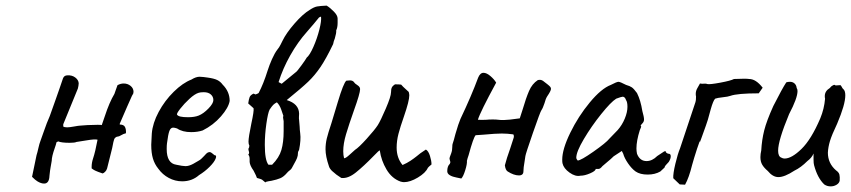

<svg xmlns="http://www.w3.org/2000/svg" viewBox="-20 -658 3027 683"><path d="M420 -361Q434 -361 444.5 -352.5Q455 -344 455 -331Q455 -329 453 -321Q456 -334 432 -278Q408 -222 406 -218V-215Q420 -215 424.5 -206.5Q429 -198 428 -184Q419 -182 411 -177Q403 -172 398 -172Q395 -172 391 -169Q387 -166 386 -162Q384 -158 379 -131L361 -59Q359 -52 354 -47Q349 -42 345 -41Q341 -42 329.5 -46.5Q318 -51 314 -53.5Q310 -56 306 -59V-65Q306 -79 311 -94Q319 -118 327 -161Q319 -164 287 -158.5Q255 -153 252 -153Q246 -150 228 -150Q199 -150 187 -155L181 -152Q179 -143 175 -132Q164 -101 164 -86Q162 -72 160 -63Q158 -53 156 -33Q155 -5 137 -5Q126 -5 113 -13Q106 -17 94 -29L110 -106Q113 -115 116.5 -131Q120 -147 124 -157L135 -188Q147 -223 157 -245Q157 -245 178 -304Q181 -311 191.5 -342.5Q202 -374 204 -379Q208 -390 220 -390Q236 -391 247.5 -382.5Q259 -374 260 -362Q260 -359 259 -352.5Q258 -346 257 -343L205 -216V-208Q209 -205 219 -205Q227 -205 243.5 -208Q260 -211 264 -211Q273 -212 291 -213Q309 -214 327 -214Q341 -214 342 -213L353 -245Q369 -294 387 -324Q388 -327 391 -335.5Q394 -344 398 -355Q409 -361 420 -361Z M628 -13Q603 -13 580.5 -25Q558 -37 543 -58Q530 -74 524 -94Q518 -114 518 -143Q518 -153 520 -183Q523 -220 544.5 -260Q566 -300 598 -331.5Q630 -363 661 -375Q677 -385 690 -385Q697 -385 704 -384Q711 -383 719 -382Q741 -379 752.5 -373.5Q764 -368 772 -357Q797 -332 797 -299Q793 -275 766 -244Q739 -213 701 -194Q683 -188 660 -188Q629 -188 610 -201Q601 -204 596 -204Q587 -204 582.5 -192Q578 -180 574 -148Q573 -141 573 -128Q573 -77 607 -72Q630 -67 640 -67Q652 -67 667 -75L686 -86Q692 -89 697 -94Q702 -99 706 -103Q708 -105 712 -109.5Q716 -114 719.5 -115.5Q723 -117 726 -117Q730 -117 735 -112.5Q740 -108 743 -106Q752 -106 747 -93.5Q742 -81 725.5 -64.5Q709 -48 688 -35Q663 -13 628 -13ZM739 -302Q739 -314 730 -322Q721 -330 705 -330Q693 -330 687 -328Q673 -324 654 -306.5Q635 -289 621 -271Q607 -253 610 -250Q615 -241 649 -241Q672 -241 687 -247Q704 -254 721.5 -272Q739 -290 739 -302Z M894 -25Q892 -32 882 -51Q869 -69 868 -82V-87V-92Q868 -103 863 -108Q868 -112 865 -120.5Q862 -129 866 -133L867 -140Q864 -145 864 -154Q864 -170 874 -218Q884 -264 882 -273L863 -290Q865 -305 868 -312.5Q871 -320 882 -325L889 -322Q893 -323 895.5 -324.5Q898 -326 900 -327Q917 -359 932 -407Q938 -426 947.5 -447.5Q957 -469 967 -482Q973 -489 978 -499Q983 -509 985 -513Q998 -540 1027.5 -574Q1057 -608 1082 -623Q1097 -633 1108 -635Q1119 -637 1142 -638Q1155 -630 1168 -616.5Q1181 -603 1181 -592V-577Q1181 -560 1176 -550Q1177 -541 1171 -521Q1167 -512 1165 -501Q1140 -449 1120 -419.5Q1100 -390 1076.5 -367.5Q1053 -345 1000 -302Q1043 -289 1044 -254Q1044 -251 1043.5 -243.5Q1043 -236 1044 -231L1046 -207Q1046 -199 1048 -183Q1051 -161 1044 -125Q1043 -122 1041.5 -120Q1040 -118 1040 -115Q1040 -104 1036.5 -95.5Q1033 -87 1027.5 -77.5Q1022 -68 1018 -60Q1016 -56 1010 -51.5Q1004 -47 1001 -43Q989 -29 977 -24Q965 -19 946 -15Q932 -13 926 -11L924 -9Q915 -17 912 -19Q909 -21 894 -25ZM982 -360 1032 -401Q1036 -403 1052 -425Q1068 -447 1071 -453Q1082 -462 1095 -491.5Q1108 -521 1116 -552.5Q1124 -584 1122 -599L1115 -596Q1100 -577 1072 -545Q1039 -508 1012.5 -461Q986 -414 971 -366ZM948 -72Q973 -97 981 -124.5Q989 -152 989 -192V-227Q989 -230 987.5 -236Q986 -242 988 -246Q986 -252 980.5 -268Q975 -284 965 -294Q957 -290 952 -285Q947 -280 939 -268Q933 -256 927.5 -217.5Q922 -179 922 -143Q922 -88 935 -72Z M1331 -123Q1329 -124 1308 -102Q1274 -67 1246 -44.5Q1218 -22 1194 -25Q1176 -36 1161 -50Q1152 -59 1150 -67Q1138 -102 1138 -127Q1138 -147 1142.5 -165.5Q1147 -184 1159 -220Q1161 -226 1181.5 -294.5Q1202 -363 1212 -371L1225 -372Q1235 -372 1240 -365Q1242 -361 1251.5 -355Q1261 -349 1261 -341Q1261 -326 1239 -265Q1221 -214 1211 -180.5Q1201 -147 1201 -120Q1201 -106 1204 -95Q1210 -95 1223.5 -107.5Q1237 -120 1243 -125Q1256 -133 1284.5 -164.5Q1313 -196 1324 -213Q1334 -229 1352.5 -272Q1371 -315 1371 -330Q1371 -341 1374 -347Q1377 -353 1385 -358Q1400 -358 1407 -357Q1414 -349 1421.5 -342.5Q1429 -336 1434 -331Q1436 -323 1436 -319Q1436 -299 1417 -244Q1404 -207 1397.5 -182Q1391 -157 1391 -133Q1391 -96 1412 -71Q1428 -78 1440 -86Q1452 -94 1462 -102Q1473 -112 1495 -126Q1504 -121 1509.5 -103.5Q1515 -86 1515 -73Q1504 -64 1502 -61Q1494 -43 1466.5 -26.5Q1439 -10 1417 -10Q1413 -10 1405 -12Q1374 -23 1355 -55Q1336 -87 1331 -123Z M1571 -49Q1571 -67 1580 -75L1582 -80Q1582 -84 1580 -89Q1578 -94 1580 -99Q1581 -102 1585 -112.5Q1589 -123 1589 -137Q1589 -143 1590 -146Q1594 -157 1600 -181Q1611 -219 1618 -235Q1657 -317 1681 -382Q1688 -399 1700 -399Q1711 -399 1724.5 -387.5Q1738 -376 1745 -364Q1688 -259 1680 -232Q1693 -231 1711 -232Q1718 -233 1733 -233Q1746 -233 1752 -232Q1759 -231 1772 -231Q1787 -231 1829 -237L1839 -268Q1851 -309 1862 -334.5Q1873 -360 1893 -373Q1896 -374 1901 -374Q1908 -374 1916 -367Q1920 -364 1927 -358.5Q1934 -353 1937 -349.5Q1940 -346 1940 -342Q1940 -335 1927 -316Q1921 -307 1917 -291Q1911 -273 1906 -266Q1902 -261 1876 -186Q1850 -111 1849 -103L1846 -83Q1842 -61 1842 -49Q1842 -34 1826 -34Q1808 -34 1786 -48Q1778 -53 1776 -70Q1782 -94 1795 -130L1806 -164Q1810 -174 1806 -180Q1785 -183 1765 -183Q1743 -183 1701 -179L1672 -177Q1664 -169 1647 -106Q1643 -95 1641 -86Q1642 -75 1635 -52.5Q1628 -30 1621 -23Q1618 -24 1604 -26.5Q1590 -29 1580.5 -34.5Q1571 -40 1571 -49Z M1981 -77Q1980 -81 1980 -90Q1980 -127 2008.5 -185.5Q2037 -244 2078 -293.5Q2119 -343 2153 -356Q2174 -367 2180 -367Q2186 -367 2207 -356Q2221 -352 2228 -347Q2235 -342 2246 -327Q2259 -301 2265 -263Q2271 -242 2271 -233Q2271 -225 2265 -219Q2264 -218 2261.5 -215Q2259 -212 2259 -210.5Q2259 -209 2261 -209Q2261 -208 2260 -204.5Q2259 -201 2256 -195Q2244 -157 2244 -130Q2244 -121 2246 -111Q2256 -85 2280 -85Q2300 -85 2318 -103Q2334 -114 2341.5 -118.5Q2349 -123 2349 -116Q2350 -115 2353 -113Q2356 -111 2359 -111Q2366 -111 2366 -102Q2366 -93 2359 -82Q2352 -75 2348 -70Q2344 -65 2344 -62L2329 -48Q2310 -37 2284 -37Q2257 -37 2241 -48Q2227 -58 2214 -77Q2201 -96 2197 -111L2192 -121L2163 -102Q2153 -92 2140 -81.5Q2127 -71 2123 -67Q2115 -57 2109 -57H2099Q2099 -50 2079.5 -41.5Q2060 -33 2045 -33Q2027 -29 2006 -44Q1985 -59 1981 -77ZM2148 -165 2177 -195Q2193 -213 2202.5 -236Q2212 -259 2212 -278Q2212 -295 2207 -302Q2203 -314 2195 -314Q2191 -314 2172 -307Q2153 -295 2118.5 -252Q2084 -209 2057 -163.5Q2030 -118 2030 -97Q2030 -94 2032 -91Q2034 -88 2035 -87Q2046 -87 2091 -118.5Q2136 -150 2148 -165Z M2398 -2Q2391 -9 2375 -24Q2374 -40 2382.5 -75.5Q2391 -111 2399 -130L2454 -295Q2456 -300 2456 -315Q2455 -318 2455 -324Q2455 -335 2461 -345Q2467 -355 2470 -361L2478 -360Q2481 -360 2486.5 -360.5Q2492 -361 2496 -359Q2505 -357 2542.5 -364Q2580 -371 2591 -377L2627 -378Q2639 -378 2645 -377Q2669 -377 2693 -346L2679 -326Q2603 -326 2578 -317Q2570 -314 2551 -312Q2532 -310 2524 -307Q2517 -300 2508.5 -270Q2500 -240 2498 -232L2491 -211Q2470 -152 2470 -153Q2471 -164 2459.5 -128.5Q2448 -93 2442 -71Q2431 -26 2417 -1Z M2876 -70Q2874 -76 2874 -91Q2874 -106 2874 -112Q2868 -97 2852 -85Q2829 -62 2806 -51Q2771 -28 2749 -28Q2729 -28 2711 -50Q2698 -61 2691.5 -72Q2685 -83 2685 -99Q2685 -110 2688 -123Q2690 -160 2698.5 -194Q2707 -228 2731 -281Q2763 -344 2777 -365Q2782 -367 2790 -367Q2800 -367 2806.5 -361Q2813 -355 2814 -345Q2817 -341 2817 -334Q2817 -309 2787 -252Q2748 -158 2748 -122Q2748 -101 2760 -97Q2765 -94 2771 -94Q2796 -94 2831 -128Q2866 -162 2898 -237Q2912 -271 2915 -307Q2914 -310 2914 -316Q2914 -334 2932 -345Q2936 -351 2943 -354.5Q2950 -358 2952 -354L2968 -355Q2971 -356 2974 -349.5Q2977 -343 2980 -341Q2987 -335 2987 -319Q2987 -286 2958 -218Q2939 -178 2932.5 -156.5Q2926 -135 2925 -115Q2925 -77 2954 -52Q2964 -45 2966 -37Q2968 -29 2967 -15Q2965 -6 2955.5 -0.5Q2946 5 2935 5Q2922 5 2912 -2Q2888 -25 2876 -70Z"/></svg>

Font: Caveat
Style: Regular
Weight: 400
Designer: Pablo Impallari
Foundry: Pablo Impallari
Version: Version 1.500; ttfautohint (v1.6)